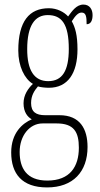

<svg xmlns="http://www.w3.org/2000/svg" viewBox="-20 -579 439 840"><path d="M186 241C300 241 363 172 363 64C363 -15 330 -75 240 -75H177C138 -75 116 -89 116 -128C116 -162 131 -183 146 -201C157 -197 180 -195 194 -195C277 -195 319 -259 319 -363C319 -426 309 -459 294 -486C312 -514 324 -524 337 -524C356 -524 359 -507 359 -473C377 -473 385 -489 385 -513C385 -538 372 -559 345 -559C314 -559 295 -530 278 -507C261 -526 230 -543 194 -543C108 -543 60 -486 60 -358C60 -289 87 -234 124 -212C103 -192 83 -164 83 -127C83 -88 101 -67 119 -57C79 -40 29 2 29 88C29 181 76 241 186 241ZM191 -224C129 -224 99 -272 99 -364C99 -468 133 -513 189 -513C250 -513 281 -474 281 -365C281 -270 253 -224 191 -224ZM187 211C95 211 66 155 66 86C66 14 110 -39 166 -39H228C303 -39 325 -2 325 67C325 149 287 211 187 211Z"/></svg>

Font: Noto Serif Armenian ExtraCondensed ExtraLight
Style: Regular
Weight: 200
Width: 2
Designer: Monotype Design Team
Foundry: Monotype Imaging Inc.
Version: Version 2.008